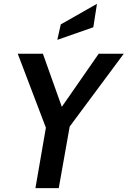

<svg xmlns="http://www.w3.org/2000/svg" viewBox="-20 -980 664 1000"><path d="M164.5 0 219 -315 72.5 -700H203.5L302 -423.5L494 -700H624.5L343 -321L286 0ZM278.5 -772.5 296.5 -853 485 -960 466 -838Z"/></svg>

Font: Cabin Condensed
Style: Bold Italic
Weight: 700
Width: 3
Italic angle: -10°
Designer: Pablo Impallari
Foundry: Pablo Impallari. http://www.impallari.com Igino Marini. http://www.ikern.com
Version: Version 3.001; ttfautohint (v1.8.3)